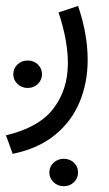

<svg xmlns="http://www.w3.org/2000/svg" viewBox="-20 -270 375 663"><path d="M150.4 325.7Q150.4 305.7 164.8 292Q179.2 278.3 200.2 278.3Q221.2 278.3 235.4 292Q249.5 305.7 249.5 325.7Q249.5 345.2 235.4 359.1Q221.2 373 200.2 373Q179.2 373 164.8 359.1Q150.4 345.2 150.4 325.7ZM25.9 -13.7Q25.9 -33.7 40.3 -47.4Q54.7 -61 75.7 -61Q96.7 -61 110.8 -47.4Q125 -33.7 125 -13.7Q125 5.9 110.8 19.8Q96.7 33.7 75.7 33.7Q54.7 33.7 40.3 19.8Q25.9 5.9 25.9 -13.7ZM23.9 261.2 0.5 197.3Q114.3 170.4 164.3 105Q214.4 39.6 214.4 -51.8Q214.4 -92.3 206.1 -136.2Q197.8 -180.2 182.1 -227.1L249.5 -249.5Q282.7 -152.8 282.7 -63.5Q282.7 16.1 254.6 83Q226.6 149.9 169.2 196.5Q111.8 243.2 23.9 261.2Z"/></svg>

Font: Vazirmatn RD Light
Style: Regular
Weight: 300
Designer: Saber Rastikerdar
Foundry: Saber Rastikerdar
Version: Version 32.102